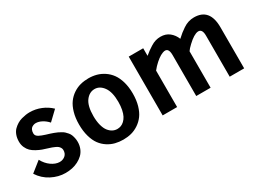

<svg xmlns="http://www.w3.org/2000/svg" viewBox="-36 -1052 2080 1555"><g transform="rotate(-30 1004.5 -275.0)"><path d="M185.1 -397Q185.1 -385.7 191.4 -376.7Q197.8 -367.7 210.4 -360.8Q223.1 -354 235.6 -349.4Q248 -344.7 265.6 -338.9Q270 -337.4 272 -336.9Q292.5 -330.6 303 -327.4Q313.5 -324.2 332.8 -317.1Q352.1 -310.1 362.5 -304.9Q373 -299.8 388.9 -291Q404.8 -282.2 413.8 -273.7Q422.9 -265.1 433.6 -252.7Q444.3 -240.2 449.7 -226.8Q455.1 -213.4 459 -196Q462.9 -178.7 462.9 -159.2Q462.9 -125.5 451.2 -96.9Q439.5 -68.4 419.2 -48.8Q398.9 -29.3 372.1 -15.4Q345.2 -1.5 315.2 4.9Q285.2 11.2 252.9 11.2Q186.5 11.2 123.3 -21.5Q60.1 -54.2 21 -115.2L116.2 -190.9Q141.1 -144.5 179.2 -117.7Q217.3 -90.8 254.9 -89.8Q285.6 -89.8 307.4 -107.9Q329.1 -126 329.1 -159.2Q329.1 -171.4 323 -181.6Q316.9 -191.9 308.8 -198.7Q300.8 -205.6 285.6 -212.4Q270.5 -219.2 260.5 -222.9Q250.5 -226.6 232.9 -231.9Q202.6 -240.7 180.7 -248.8Q158.7 -256.8 132.6 -271Q106.4 -285.2 89.8 -301.5Q73.2 -317.9 62 -342.5Q50.8 -367.2 50.8 -397Q50.8 -430.7 60.8 -457.8Q70.8 -484.9 87.9 -502Q105 -519 125 -531.2Q145 -543.5 167.7 -549.6Q190.4 -555.7 208.5 -558.3Q226.6 -561 243.2 -561Q299.8 -561 350.3 -540Q400.9 -519 438 -482.9L353 -401.9Q328.6 -429.2 299.3 -444.6Q270 -460 243.2 -460Q234.4 -460 225.8 -457.5Q217.3 -455.1 207.3 -449Q197.3 -442.9 191.2 -429.4Q185.1 -416 185.1 -397Z M542 -274.9Q542 -335.9 556.2 -385Q570.3 -434.1 594 -466.6Q617.7 -499 650.4 -520.8Q683.1 -542.5 718.8 -551.8Q754.4 -561 793.9 -561Q833 -561 868.4 -551.5Q903.8 -542 936.5 -520.3Q969.2 -498.5 992.9 -466.1Q1016.6 -433.6 1030.8 -384.5Q1044.9 -335.4 1044.9 -274.9Q1044.9 -213.4 1030.8 -164.3Q1016.6 -115.2 992.9 -83Q969.2 -50.8 936.5 -29.1Q903.8 -7.3 868.4 2Q833 11.2 793.9 11.2Q754.4 11.2 719 2.4Q683.6 -6.3 650.6 -27.6Q617.7 -48.8 594 -80.8Q570.3 -112.8 556.2 -162.6Q542 -212.4 542 -274.9ZM909.7 -274.9Q909.7 -367.2 875.7 -414.1Q841.8 -460.9 793.9 -460.9Q744.6 -460.9 710.7 -415.5Q676.8 -370.1 676.8 -274.9Q676.8 -226.6 686.8 -189.2Q696.8 -151.9 713.6 -130.4Q730.5 -108.9 750.7 -98.4Q771 -87.9 793.9 -87.9Q811.5 -87.9 827.9 -94Q844.2 -100.1 859.4 -114.3Q874.5 -128.4 885.5 -149.4Q896.5 -170.4 903.1 -202.6Q909.7 -234.9 909.7 -274.9Z M1300.8 0H1165.5V-549.8H1300.8V-479Q1326.7 -500 1338.1 -508.3Q1349.6 -516.6 1374 -532.2Q1398.4 -547.9 1421.1 -554.4Q1443.8 -561 1467.8 -561Q1516.6 -561 1549.8 -534.4Q1583 -507.8 1599.6 -465.8Q1625 -488.8 1638.9 -500Q1652.8 -511.2 1678 -528.3Q1703.1 -545.4 1728.5 -553.2Q1753.9 -561 1780.8 -561Q1927.7 -561 1927.7 -383.8V0H1792.5V-383.8Q1792.5 -448.2 1752 -445.3Q1713.4 -441.9 1653.8 -385.3Q1625.5 -358.9 1613.8 -340.8V0H1479.5V-383.8Q1479.5 -462.4 1420.9 -439.9Q1378.4 -424.3 1324.7 -368.7Q1309.1 -352.1 1300.8 -340.8Z"/></g></svg>

Font: Junction Bold
Style: Bold
Weight: 700
Designer: Caroline Hadilaksono
Foundry: Caroline Hadilaksono
Version: Version 001.001